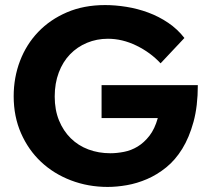

<svg xmlns="http://www.w3.org/2000/svg" viewBox="-20 -730 835 758"><path d="M405 8Q328 8 260 -18Q192 -44 142 -91Q92 -138 63 -204Q34 -270 34 -350Q34 -424 59 -489.5Q84 -555 131 -604Q178 -653 244.5 -681.5Q311 -710 395 -710Q435 -710 479 -703Q523 -696 565 -680.5Q607 -665 644 -640Q681 -615 708 -580L614 -480Q574 -523 518.5 -550Q463 -577 406 -577Q362 -577 323.5 -561Q285 -545 256.5 -515.5Q228 -486 212 -443.5Q196 -401 196 -349Q196 -296 213 -254.5Q230 -213 259.5 -184Q289 -155 329 -140Q369 -125 416 -125Q441 -125 469.5 -130.5Q498 -136 523.5 -151.5Q549 -167 570 -194Q591 -221 603 -264H381V-394H761Q761 -311 744 -249Q727 -187 699.5 -142.5Q672 -98 636 -69Q600 -40 560.5 -23Q521 -6 481 1Q441 8 405 8Z"/></svg>

Font: Tilda Sans Extra Bold
Style: Regular
Weight: 800
Designer: ParaType Ltd
Foundry: ParaType Ltd
Version: Version 1.009